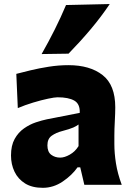

<svg xmlns="http://www.w3.org/2000/svg" viewBox="-20 -902 639 937"><path d="M189 14.6Q136.7 14.6 102.3 -6.8Q67.9 -28.3 50.8 -64.2Q33.7 -100.1 33.7 -143.1Q33.7 -191.9 51.5 -223.9Q69.3 -255.9 97.2 -275.4Q125 -294.9 155 -304.9Q185.1 -314.9 209 -319.8L369.1 -351.1Q371.1 -394.5 342.8 -410.9Q314.5 -427.2 260.7 -427.2Q247.1 -427.2 214.6 -420.4Q182.1 -413.6 142.3 -401.6Q102.5 -389.6 66.9 -374.5L59.6 -541.5Q87.4 -548.8 128.7 -558.8Q169.9 -568.8 218 -576.4Q266.1 -584 314 -584Q418.9 -584 480.7 -535.6Q542.5 -487.3 542.5 -378.4Q542.5 -350.6 540.3 -310.8Q538.1 -271 538.1 -240.2V-198.7Q538.1 -154.8 545.9 -105Q553.7 -55.2 574.2 0H391.6L371.6 -85.4H358.4Q331.5 -46.9 286.1 -16.1Q240.7 14.6 189 14.6ZM273.9 -132.8Q294.9 -132.8 320.8 -147.5Q346.7 -162.1 363.3 -189V-294.4Q354 -287.1 337.9 -279.8Q321.8 -272.5 281.2 -261.7Q254.4 -254.9 232.9 -240Q211.4 -225.1 211.4 -192.9Q211.4 -160.6 230 -146.7Q248.5 -132.8 273.9 -132.8ZM183.1 -638.2Q217.3 -698.2 247.1 -757.8Q276.9 -817.4 302.2 -877.4L515.6 -882.3Q473.6 -819.8 422.4 -759Q371.1 -698.2 314.5 -640.1Z"/></svg>

Font: Pinar DS4 ExtraBold
Style: Regular
Weight: 800
Designer: Amin Abedi
Version: Version 3.000